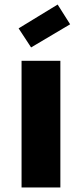

<svg xmlns="http://www.w3.org/2000/svg" viewBox="-20 -826 361 846"><path d="M75 -558H246V0H75ZM289 -719 117 -617 62 -701 234 -806Z"/></svg>

Font: SVN-Poppins
Style: Bold
Weight: 700
Designer: Ninad Kale (Devanagari), Jonny Pinhorn (Latin)
Foundry: Indian Type Foundry
Version: Version 3.200;PS 1.000;hotconv 16.6.54;makeotf.lib2.5.65590